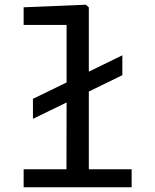

<svg xmlns="http://www.w3.org/2000/svg" viewBox="-20 -796 660 816"><path d="M500 -561 357.5 -491.5V-764.5L345 -776L80.5 -765V-690H263V-445.5L120 -376V-291L263 -360.5L262.5 -76.5H80.5V0H539.5V-76.5H357.5V-407L500 -476.5Z"/></svg>

Font: Monaspace Neon
Style: Regular
Weight: 400
Designer: Riley Cran & the Lettermatic Team
Foundry: Lettermatic
Version: Version 1.200 (Monaspace Neon)